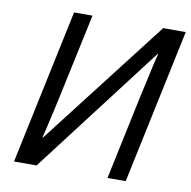

<svg xmlns="http://www.w3.org/2000/svg" viewBox="-80 -793 867 872"><g transform="rotate(10 353.5 -357.0)"><path d="M41 0 192 -714H277L193 -321Q187 -291 178 -253Q169 -215 161.5 -181Q154 -147 149 -129H151L603 -714H707L556 0H472L556 -397Q564 -431 572 -468.5Q580 -506 587.5 -539.5Q595 -573 601 -595H599L145 0Z"/></g></svg>

Font: Noto IKEA Latin
Style: Italic
Weight: 400
Italic angle: -12°
Designer: Monotype Design Team
Foundry: Monotype Imaging Inc.
Version: Version 1.0